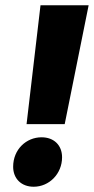

<svg xmlns="http://www.w3.org/2000/svg" viewBox="-20 -720 357 730"><path d="M81 -248H226L317 -700H134ZM108 -10C167 -10 216 -59 216 -122C216 -168 185 -198 138 -198C80 -198 30 -152 30 -86C30 -41 61 -10 108 -10Z"/></svg>

Font: Arthouse Owned Black
Style: Italic
Weight: 900
Italic angle: -10°
Designer: Jeremy Tribby
Foundry: Tribby Type
Version: Version 1.000;PS 001.000;hotconv 1.0.88;makeotf.lib2.5.64775